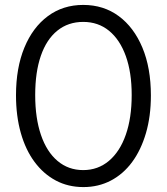

<svg xmlns="http://www.w3.org/2000/svg" viewBox="-20 -750 678 780"><path d="M319 10Q257 10 207 -16.5Q157 -43 120.5 -92Q84 -141 64.5 -210Q45 -279 45 -363Q45 -474 79 -556.5Q113 -639 174.5 -684.5Q236 -730 318 -730Q401 -730 462.5 -684.5Q524 -639 558.5 -556.5Q593 -474 593 -362Q593 -278 573 -209.5Q553 -141 517 -92Q481 -43 430.5 -16.5Q380 10 319 10ZM318 -59Q378 -59 422.5 -96.5Q467 -134 491 -202.5Q515 -271 515 -364Q515 -456 491 -522.5Q467 -589 423 -625Q379 -661 318 -661Q257 -661 213 -625.5Q169 -590 146 -523.5Q123 -457 123 -364Q123 -270 146.5 -201.5Q170 -133 214 -96Q258 -59 318 -59Z"/></svg>

Font: Instrument Sans SemiCondensed
Style: Regular
Weight: 400
Width: 4
Designer: Rodrigo Fuenzalida
Foundry: fragTYPE
Version: Version 1.000;gftools[0.9.28]